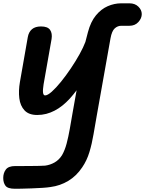

<svg xmlns="http://www.w3.org/2000/svg" viewBox="-74 -687 876 1158"><path d="M16.5 451.5Q-27.5 451.5 -41 433.2Q-54.5 415 -54.5 386.5Q-54.5 357 -39 335.8Q-23.5 314.5 17.5 314.5Q27.5 314.5 52.5 314.5Q77.5 314.5 107 314.2Q136.5 314 161.8 313.5Q187 313 198 312Q228.5 308 255.2 292.8Q282 277.5 300 249Q317 219.5 327.8 179Q338.5 138.5 346.8 91.2Q355 44 363.5 -5L388 -142.5Q368 -115.5 346.8 -92.2Q325.5 -69 302.8 -50.8Q280 -32.5 255.5 -19.8Q231 -7 204.8 -0.2Q178.5 6.5 150.5 6.5Q100 6.5 74 -21.2Q48 -49 42.5 -94.2Q37 -139.5 46 -191.5L93.5 -462.5Q99 -494 118.8 -510.8Q138.5 -527.5 173.5 -527.5Q213.5 -527.5 228 -506.8Q242.5 -486 237 -451.5L189 -179Q187 -165 185.8 -152.8Q184.5 -140.5 185.2 -131.2Q186 -122 189 -116.8Q192 -111.5 198 -111.5Q213 -111.5 238.5 -134.2Q264 -157 294 -194Q324 -231 353.2 -274.5Q382.5 -318 405.8 -360Q429 -402 441 -434L456.5 -493.5Q473 -556 504.5 -594.2Q536 -632.5 576 -649.8Q616 -667 657 -667H706.5Q740 -667 760.5 -647Q781 -627 781 -602Q781 -576.5 760.5 -554Q740 -531.5 706.5 -531.5H657Q635.5 -531.5 618 -515.8Q600.5 -500 592.5 -456L510 8Q499.5 66.5 490 123.2Q480.5 180 465.2 230.5Q450 281 422 322Q387 374.5 337.8 404Q288.5 433.5 230.5 441Q212.5 444 181.5 446Q150.5 448 116.5 449.2Q82.5 450.5 55 451Q27.5 451.5 16.5 451.5Z"/></svg>

Font: Edu QLD Hand
Style: Regular
Weight: 400
Designer: Tina and Corey Anderson, Eben Sorkin
Foundry: Sorkin Type Co.
Version: Version 2.000